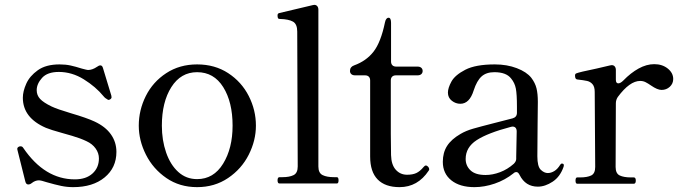

<svg xmlns="http://www.w3.org/2000/svg" viewBox="-20 -756 2796 790"><path d="M96 3Q87 3 84 -10L52 -138L51 -143Q51 -150 59 -153Q61 -154 65 -154Q72 -154 76 -147Q164 -18 288 -18Q334 -18 360.5 -42Q387 -66 387 -104Q387 -126 373.5 -145Q360 -164 336 -175Q311 -187 277 -197Q243 -207 235 -209Q188 -222 169 -230Q74 -271 74 -354Q74 -380 88 -411.5Q102 -443 135.5 -467Q169 -491 225 -491Q250 -491 270.5 -486.5Q291 -482 316 -474Q338 -468 342 -468Q360 -468 379 -481Q387 -487 393 -487Q401 -487 404 -475L438 -363Q439 -360 439 -356Q439 -350 431 -346Q429 -345 425 -345Q412 -352 406 -360Q374 -399 325 -429.5Q276 -460 222 -460Q175 -460 153 -435.5Q131 -411 131 -385Q131 -364 145 -349Q159 -334 192 -318Q215 -307 272 -290Q337 -271 369 -256Q414 -235 436.5 -203Q459 -171 459 -131Q459 -66 410.5 -26Q362 14 281 14Q256 14 232 9Q208 4 173 -6Q149 -14 140 -14Q125 -14 111 -3Q104 3 96 3Z M551 -239Q551 -303 580 -361Q609 -419 664 -455Q719 -491 791 -491Q864 -491 919 -455Q974 -419 1003.5 -361Q1033 -303 1033 -239Q1033 -178 1003.5 -119.5Q974 -61 918.5 -23.5Q863 14 791 14Q719 14 664.5 -23.5Q610 -61 580.5 -119.5Q551 -178 551 -239ZM937 -239Q937 -336 898.5 -397.5Q860 -459 791 -459Q724 -459 685 -397.5Q646 -336 646 -239Q646 -179 663.5 -128.5Q681 -78 713.5 -48.5Q746 -19 791 -19Q859 -19 898 -82.5Q937 -146 937 -239Z M1130 -1Q1122 -1 1122 -14Q1122 -27 1130 -27H1142Q1171 -27 1188 -35.5Q1205 -44 1205 -71L1203 -626Q1203 -657 1185.5 -667Q1168 -677 1132 -678Q1125 -678 1123.5 -682Q1122 -686 1122 -693Q1122 -700 1128 -702L1267 -735L1273 -736Q1281 -736 1285.5 -730.5Q1290 -725 1290 -716V-71Q1290 -44 1307.5 -35.5Q1325 -27 1354 -27H1366Q1373 -27 1373 -14Q1373 -1 1366 -1Z M1503 -112V-425Q1503 -435 1497.5 -440.5Q1492 -446 1482 -446H1441Q1431 -446 1425.5 -451Q1420 -456 1420 -464Q1420 -481 1437 -487Q1487 -505 1517 -543.5Q1547 -582 1564 -664Q1568 -683 1579 -683Q1584 -683 1586.5 -677.5Q1589 -672 1589 -662V-503Q1589 -493 1594.5 -487.5Q1600 -482 1610 -482H1698Q1708 -482 1713.5 -477Q1719 -472 1719 -464Q1719 -456 1713.5 -451Q1708 -446 1698 -446H1609Q1599 -446 1593.5 -440.5Q1588 -435 1588 -425V-205L1589 -118Q1590 -78 1608.5 -57.5Q1627 -37 1655 -37Q1678 -37 1693 -44Q1708 -51 1723 -69Q1728 -75 1732 -75Q1737 -75 1741.5 -70Q1746 -65 1746 -60Q1746 -56 1744 -54Q1699 14 1624 14Q1565 14 1534 -17.5Q1503 -49 1503 -112Z M2300 -76 2299 -70Q2285 -29 2254 -8.5Q2223 12 2193 12Q2142 12 2118 -36Q2112 -48 2105 -48Q2098 -48 2093 -43Q2058 -15 2015.5 -0.5Q1973 14 1932 14Q1872 14 1837 -14Q1802 -42 1802 -90Q1802 -128 1819.5 -155.5Q1837 -183 1875 -205Q1897 -218 1926.5 -226.5Q1956 -235 2015 -250Q2072 -264 2089 -269Q2107 -274 2107 -292V-317Q2107 -368 2102.5 -391.5Q2098 -415 2083 -433Q2063 -459 2014 -459Q1981 -459 1961.5 -441.5Q1942 -424 1929 -384Q1912 -329 1874 -329Q1855 -329 1839 -341.5Q1823 -354 1823 -375Q1823 -394 1837.5 -420.5Q1852 -447 1894.5 -469Q1937 -491 2016 -491Q2066 -491 2106.5 -475.5Q2147 -460 2166 -436Q2182 -415 2187.5 -392.5Q2193 -370 2193 -337Q2193 -282 2192 -245L2191 -113Q2191 -71 2205 -57.5Q2219 -44 2234 -44Q2247 -44 2260.5 -52Q2274 -60 2285 -78Q2288 -83 2292 -83Q2300 -83 2300 -76ZM2094 -82Q2104 -92 2104 -102V-111L2106 -215Q2106 -227 2099.5 -232Q2093 -237 2082 -234Q1987 -209 1941.5 -179.5Q1896 -150 1896 -102Q1896 -74 1916 -55Q1936 -36 1978 -36Q2007 -36 2037.5 -47.5Q2068 -59 2094 -82Z M2750 -431Q2750 -412 2736 -399Q2722 -386 2702 -386Q2685 -386 2659 -404Q2646 -413 2636 -418Q2626 -423 2614 -423Q2571 -423 2522 -357Q2514 -345 2514 -331L2513 -69Q2513 -42 2530 -34Q2547 -26 2576 -26H2588Q2596 -26 2596 -13Q2596 0 2588 0H2355Q2348 0 2348 -13Q2348 -26 2355 -26H2367Q2396 -26 2412.5 -34Q2429 -42 2429 -69L2427 -378Q2427 -399 2418 -409.5Q2409 -420 2395.5 -423Q2382 -426 2355 -429Q2346 -430 2346 -445Q2346 -452 2351 -454Q2362 -459 2435 -474Q2503 -490 2491 -487L2497 -488Q2505 -488 2509.5 -482.5Q2514 -477 2514 -468V-428Q2514 -413 2524 -413Q2533 -413 2545 -425Q2575 -456 2607.5 -474Q2640 -492 2672 -492Q2705 -492 2727.5 -474Q2750 -456 2750 -431Z"/></svg>

Font: Shippori Mincho B1 Medium
Style: Regular
Weight: 500
Designer: FONTDASU
Foundry: FONTDASU / Google Inc. / but / Adobe
Version: Version 3.110; ttfautohint (v1.8.3)